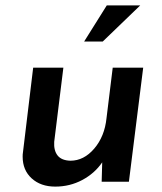

<svg xmlns="http://www.w3.org/2000/svg" viewBox="-20 -674 602 712"><path d="M511 -423 458 0H357L359 -72Q331 -31 285 -6.5Q239 18 185 18Q131 18 97.5 -12.5Q64 -43 64 -93Q64 -103 65 -108L103 -423H215L181 -148Q179 -116 193.5 -97.5Q208 -79 241 -78Q291 -78 329.5 -123Q368 -168 375 -236L398 -423ZM361 -520H292L376 -654H500Z"/></svg>

Font: Josefin Sans SemiBold
Style: Italic
Weight: 600
Italic angle: -7°
Designer: Santiago Orozco
Foundry: Typemade
Version: Version 2.000